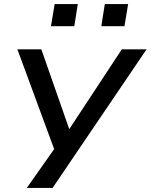

<svg xmlns="http://www.w3.org/2000/svg" viewBox="-20 -738 736 938"><path d="M111 180 254 -23 261 35 65 -497H182L318 -108H319L575 -497H696L237 180ZM475 -610 492 -718H606L588 -610ZM229 -610 247 -718H360L343 -610Z"/></svg>

Font: Nunito Sans 7pt Expanded Medium
Style: Italic
Weight: 500
Width: 7
Italic angle: -9°
Designer: Vernon Adams
Foundry: Vernon Adams
Version: Version 3.101;gftools[0.9.27]